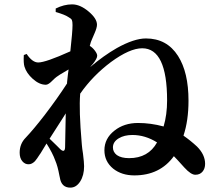

<svg xmlns="http://www.w3.org/2000/svg" viewBox="-20 -814 1003 879"><path d="M302 45Q261 45 254 -1Q253 -4 252 -10Q244 -54 233 -79Q221 -113 193 -157L165 -111L164 -110Q148 -85 140 -76Q126 -62 112 -62Q95 -61 82.5 -75.5Q70 -90 70 -115Q70 -156 98 -184Q134 -222 185 -288Q243 -364 287 -432Q287 -434 287 -437Q291 -477 294 -496Q291 -494 284 -490Q249 -470 239 -462Q232 -457 221 -446Q202 -426 190 -426Q160 -426 130 -453Q101 -479 92 -509Q87 -525 89 -562L102 -567Q128 -528 155 -528Q189 -528 302 -579Q312 -669 312 -699Q312 -716 309 -722.5Q306 -729 293 -736Q277 -747 235 -759V-775Q273 -794 310 -794Q347 -794 386 -761Q424 -729 424 -701Q424 -687 413 -662Q405 -645 401 -634Q396 -624 391 -604Q404 -596 414.5 -582Q425 -568 425 -559Q425 -546 405 -521Q403 -519 399 -514.5Q395 -510 393 -507Q454 -559 515 -594Q594 -638 648 -638Q744 -638 795 -558Q843 -483 843 -353Q843 -262 820 -193Q853 -170 882 -143Q919 -106 919 -64Q919 -42 907 -28Q895 -14 875 -14Q855 -13 824 -47Q821 -50 814 -58Q791 -84 776 -99Q712 -11 595 -11Q537 -11 498 -42Q458 -75 458 -126Q458 -180 504 -216Q548 -251 612 -251Q670 -251 729 -235Q745 -289 745 -354Q745 -593 631 -593Q574 -593 488 -530Q404 -467 347 -385V-383Q341 -310 354 -160Q355 -152 355 -148Q356 -135 360 -110Q365 -70 365 -53Q365 -11 347 17Q329 45 302 45ZM571 -90Q659 -90 699 -162Q645 -196 586 -196Q549 -196 524 -181Q497 -165 497 -139Q497 -118 515 -104Q535 -90 571 -90ZM278 -140Q278 -154 279 -192Q280 -258 281 -295Q275 -286 264 -268Q227 -209 207 -179Q218 -168 240 -147Q253 -134 257 -130Q277 -113 278 -140Z"/></svg>

Font: GenRyuMin TW B
Style: Regular
Weight: 700
Version: Version 1.501;PS 1;hotconv 16.6.51;makeotf.lib2.5.65220